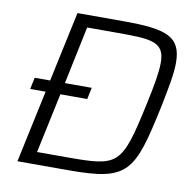

<svg xmlns="http://www.w3.org/2000/svg" viewBox="-78 -766 852 845"><g transform="rotate(10 348.5 -344.0)"><path d="M405 -688H201L134 -375H65L54 -323H123L54 0H283C549 0 571 -43 635 -343C653 -432 666 -498 666 -547C666 -665 600 -688 405 -688ZM570 -344C509 -61 496 -55 264 -55H132L189 -323H309L320 -375H200L254 -633H386C543 -633 600 -630 600 -536C600 -493 589 -432 570 -344Z"/></g></svg>

Font: Saira UNSAM Light Italic
Style: Regular
Weight: 300
Italic angle: -12°
Designer: Hector Gatti with collaboration of the Omnibus-Type team
Foundry: Omnibus-Type
Version: Version 0.072;PS 000.072;hotconv 1.0.88;makeotf.lib2.5.64775